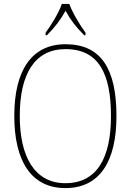

<svg xmlns="http://www.w3.org/2000/svg" viewBox="-20 -951 669 981"><path d="M213 -784V-771H220C265 -817 287 -847 315 -896C342 -847 365 -817 410 -771H417V-784C389 -822 350 -886 334 -931H296C281 -886 241 -822 213 -784ZM314 10C493 10 575 -131 575 -358C575 -597 498 -725 315 -725C143 -725 53 -593 53 -359C53 -129 139 10 314 10ZM314 -15C159 -15 81 -147 81 -358C81 -573 157 -700 315 -700C485 -700 547 -573 547 -358C547 -145 476 -15 314 -15Z"/></svg>

Font: Noto Serif Tamil SemiCondensed Thin
Style: Regular
Weight: 100
Width: 4
Designer: Indian Type Foundry, Tom Grace, and the Monotype Design Team
Foundry: Monotype Imaging Inc.
Version: Version 2.004